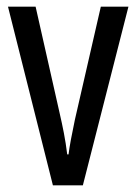

<svg xmlns="http://www.w3.org/2000/svg" viewBox="-20 -557 410 577"><path d="M139 0 4 -537H87L159 -218Q166 -188 172 -157Q178 -126 182 -93H186Q188 -110 193 -137Q198 -164 205 -197L283 -537H366L229 0Z"/></svg>

Font: Noto Sans Tamil ExtraCondensed
Style: Regular
Weight: 400
Width: 2
Designer: Jelle Bosma - Monotype Design Team
Foundry: Monotype Imaging Inc.
Version: Version 2.004; ttfautohint (v1.8.4.7-5d5b)